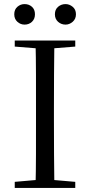

<svg xmlns="http://www.w3.org/2000/svg" viewBox="-20 -928 445 948"><path d="M101.3 -806.5Q81.2 -806.5 65.8 -820.4Q50.4 -834.4 50.4 -857.4Q50.4 -881.1 65.8 -894.4Q81.2 -907.8 101.3 -907.8Q123 -907.8 137.8 -894.4Q152.6 -881.1 152.6 -857.4Q152.6 -834.4 137.8 -820.4Q123 -806.5 101.3 -806.5ZM303.7 -806.5Q282.4 -806.5 266.7 -820.4Q251.1 -834.4 251.1 -857.4Q251.1 -881.1 266.7 -894.4Q282.4 -907.8 303.7 -907.8Q322.8 -907.8 338.9 -894.4Q355 -881.1 355 -857.4Q355 -834.4 338.9 -820.4Q322.8 -806.5 303.7 -806.5ZM52.8 0V-30.1L190.9 -42.1H212.5L351.6 -30.1V0ZM155.3 0Q157.5 -83.6 157.6 -167.7Q157.7 -251.7 157.7 -336.8V-391.1Q157.7 -476.1 157.6 -560.4Q157.5 -644.8 155.3 -728H248.5Q247.3 -645.2 246.8 -560.7Q246.3 -476.1 246.3 -391.1V-337Q246.3 -252.2 246.8 -168.1Q247.3 -84.1 248.5 0ZM52.8 -698V-728H351.6V-698L212.5 -686.9H190.9Z"/></svg>

Font: Noto Serif SC
Style: Regular
Weight: 200
Designer: Ryoko NISHIZUKA 西塚涼子 (kana & ideographs); Frank Grießhammer (Latin, Greek & Cyrillic); Wenlong ZHANG 张文龙 (bopomofo); San
Foundry: Adobe
Version: Version 2.001;hotconv 1.1.0;makeotfexe 2.6.0